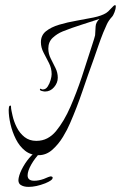

<svg xmlns="http://www.w3.org/2000/svg" viewBox="-20 -570 473 751"><path d="M131 37Q100 37 78 19.5Q56 2 42 -26Q28 -54 21 -84.5Q14 -115 14 -140Q14 -144 15 -150.5Q16 -157 21 -157Q23 -157 23 -154Q23 -146 25 -136.5Q27 -127 29 -118Q34 -95 45.5 -72Q57 -49 76 -34Q95 -19 122 -19Q146 -19 165 -29Q184 -39 199 -57Q231 -96 255.5 -152.5Q280 -209 300 -269Q320 -329 335 -377Q336 -380 340 -392.5Q344 -405 348 -417.5Q352 -430 352 -432Q353 -450 354 -466.5Q355 -483 369 -496Q333 -484 296.5 -472.5Q260 -461 225 -447Q203 -438 186 -422Q169 -406 169 -380Q169 -360 178.5 -341Q188 -322 197 -304Q206 -286 206 -266Q206 -246 191.5 -229Q177 -212 156 -212Q152 -212 144 -214Q136 -216 136 -220Q136 -223 139 -223Q140 -223 142 -221.5Q144 -220 147 -220Q159 -220 166.5 -231.5Q174 -243 178 -257Q182 -271 182 -280Q182 -303 171.5 -323.5Q161 -344 150.5 -364Q140 -384 140 -405Q140 -432 160 -448Q180 -464 212 -473.5Q244 -483 279 -489Q314 -495 345.5 -501.5Q377 -508 395 -519Q402 -523 414 -536.5Q426 -550 430 -550Q433 -550 433 -544Q433 -536 428 -522.5Q423 -509 417 -503Q405 -490 398 -475Q391 -460 384 -443Q374 -418 365 -392Q356 -366 347 -340Q324 -277 302.5 -213.5Q281 -150 254 -88Q244 -64 226.5 -35Q209 -6 185 15.5Q161 37 131 37ZM92 161Q72 161 60.5 153Q49 145 53 126Q57 106 71 81.5Q85 57 103 38.5Q121 20 137 19Q140 19 140 24Q116 49 102 74Q88 99 88 116Q88 137 114 137Q131 137 151 130Q162 125 169 122.5Q176 120 177 120Q186 120 186 125Q186 131 177.5 136.5Q169 142 157 147Q121 161 92 161Z"/></svg>

Font: Grey Qo
Style: Regular
Weight: 400
Designer: Robert E. Leuschke
Foundry: Robert E. Leuschke
Version: Version 2.010